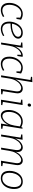

<svg xmlns="http://www.w3.org/2000/svg" viewBox="1930 -2738 815 4715"><g transform="rotate(90 2337.5 -380.5)"><path d="M464 -490 445 -377H411L414 -470Q365 -495 319 -495Q257 -495 206.5 -454.5Q156 -414 127 -347Q98 -280 98 -204Q98 -117 135.5 -74Q173 -31 236 -31Q303 -31 381 -78L397 -47Q310 7 226 7Q147 7 99 -45Q51 -97 51 -201Q51 -292 87.5 -367.5Q124 -443 186.5 -487.5Q249 -532 323 -532Q396 -532 464 -490Z M558 -233Q556 -211 556 -199Q556 -114 594 -71.5Q632 -29 696 -29Q769 -29 852 -78L866 -49Q774 7 688 7Q608 7 559.5 -45Q511 -97 511 -199Q511 -283 545 -360Q579 -437 641.5 -484.5Q704 -532 785 -532Q852 -532 890.5 -500.5Q929 -469 929 -419Q929 -363 879 -320.5Q829 -278 750.5 -255Q672 -232 591 -232ZM562 -269Q590 -267 603 -267Q668 -267 733 -285.5Q798 -304 840.5 -338Q883 -372 883 -416Q883 -452 855 -473.5Q827 -495 778 -495Q695 -495 637.5 -429.5Q580 -364 562 -269Z M1376 -527 1355 -399H1323L1327 -493Q1285 -491 1238.5 -457.5Q1192 -424 1154.5 -357Q1117 -290 1102 -196L1071 0H1025L1101 -479L1021 -495L1025 -522L1153 -528L1121 -344Q1158 -429 1220 -480.5Q1282 -532 1343 -532Q1362 -532 1376 -527Z M1785 -490 1766 -377H1732L1735 -470Q1686 -495 1640 -495Q1578 -495 1527.5 -454.5Q1477 -414 1448 -347Q1419 -280 1419 -204Q1419 -117 1456.5 -74Q1494 -31 1557 -31Q1624 -31 1702 -78L1718 -47Q1631 7 1547 7Q1468 7 1420 -45Q1372 -97 1372 -201Q1372 -292 1408.5 -367.5Q1445 -443 1507.5 -487.5Q1570 -532 1644 -532Q1717 -532 1785 -490Z M2218 -45 2298 -30 2294 -2 2164 3 2221 -354Q2225 -384 2225 -395Q2225 -444 2202 -468.5Q2179 -493 2141 -493Q2097 -493 2048.5 -460.5Q2000 -428 1961.5 -361Q1923 -294 1907 -196L1876 0H1830L1945 -721L1865 -734L1869 -762L1998 -768L1930 -354Q1973 -445 2034 -488.5Q2095 -532 2155 -532Q2207 -532 2239.5 -499Q2272 -466 2272 -404Q2272 -381 2268 -360Z M2559 -528 2482 -44 2563 -29 2558 -2 2429 3 2505 -479 2425 -495 2429 -522ZM2522 -689Q2522 -709 2534 -722Q2546 -735 2565 -735Q2580 -735 2589.5 -725Q2599 -715 2599 -698Q2599 -678 2587 -665Q2575 -652 2556 -652Q2540 -652 2531 -662Q2522 -672 2522 -689Z M3065 -45 3145 -30 3141 -2 3015 3 3044 -179Q3004 -88 2941 -40.5Q2878 7 2817 7Q2757 7 2719 -41.5Q2681 -90 2681 -186Q2681 -280 2718 -359.5Q2755 -439 2820.5 -485.5Q2886 -532 2966 -532Q3034 -532 3101 -495L3113 -525H3141ZM3064 -330 3084 -460Q3025 -494 2964 -494Q2897 -494 2843 -453Q2789 -412 2758.5 -342Q2728 -272 2728 -190Q2728 -111 2756.5 -71.5Q2785 -32 2831 -32Q2874 -32 2922.5 -65.5Q2971 -99 3009.5 -166Q3048 -233 3064 -330Z M3980 -45 4061 -30 4057 -2 3927 3 3984 -354Q3988 -374 3988 -395Q3988 -443 3966 -468Q3944 -493 3909 -493Q3867 -493 3820.5 -459.5Q3774 -426 3736 -358.5Q3698 -291 3683 -196L3652 0H3606L3663 -354Q3666 -375 3666 -394Q3666 -443 3644.5 -468Q3623 -493 3588 -493Q3546 -493 3499 -459.5Q3452 -426 3414 -359Q3376 -292 3361 -196L3330 0H3284L3360 -479L3280 -495L3284 -522L3412 -528L3380 -345Q3422 -440 3483 -486Q3544 -532 3602 -532Q3651 -532 3682 -499.5Q3713 -467 3713 -405Q3713 -393 3709 -363L3708 -359Q3750 -447 3809.5 -489.5Q3869 -532 3924 -532Q3973 -532 4004 -499Q4035 -466 4035 -404Q4035 -381 4031 -360Z M4621 -320Q4621 -236 4590.5 -161Q4560 -86 4499.5 -39.5Q4439 7 4355 7Q4272 7 4224 -45Q4176 -97 4176 -205Q4176 -290 4207 -365Q4238 -440 4298 -486Q4358 -532 4442 -532Q4526 -532 4573.5 -479Q4621 -426 4621 -320ZM4223 -208Q4223 -121 4258.5 -75.5Q4294 -30 4362 -30Q4427 -30 4475.5 -72Q4524 -114 4549 -180.5Q4574 -247 4574 -318Q4574 -404 4539 -449.5Q4504 -495 4436 -495Q4369 -495 4321 -453Q4273 -411 4248 -345Q4223 -279 4223 -208Z"/></g></svg>

Font: Bitter Pro Light
Style: Italic
Weight: 300
Italic angle: -9°
Designer: Sol Matas, and Bitter project Authors
Foundry: Sol Matas
Version: Version 1.010